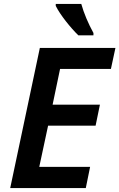

<svg xmlns="http://www.w3.org/2000/svg" viewBox="-20 -958 608 978"><path d="M379 -778H456V-790C430 -837 407 -891 394 -938H264V-928C286 -883 339 -817 379 -778ZM32 0H417L439 -108H180L225 -318H467L489 -425H248L286 -607H545L568 -714H183Z"/></svg>

Font: Noto Sans SemiBold
Style: Italic
Weight: 600
Italic angle: -12°
Designer: Monotype Design Team
Foundry: Monotype Imaging Inc.
Version: Version 2.013